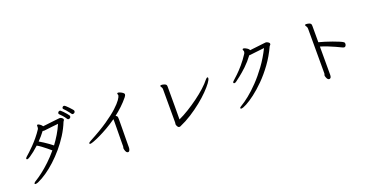

<svg xmlns="http://www.w3.org/2000/svg" viewBox="-27 -1640 4933 2535"><g transform="rotate(-20 2440.0 -372.5)"><path d="M978 -693Q978 -677 966 -670Q954 -663 946 -663Q936 -663 929 -673Q922 -683 908.5 -700Q895 -717 879.5 -736Q864 -755 849 -768Q843 -774 843 -781Q843 -791 851 -798.5Q859 -806 869 -806Q878 -806 894.5 -791.5Q911 -777 928.5 -758.5Q946 -740 959 -725Q972 -710 973 -708Q978 -700 978 -693ZM901 -649Q901 -633 889.5 -626Q878 -619 870 -619Q858 -619 852 -629Q834 -658 811 -683.5Q788 -709 772 -724Q767 -729 767 -737Q767 -747 775.5 -755.5Q784 -764 794 -764Q802 -764 809 -758Q820 -750 838.5 -730.5Q857 -711 874.5 -690.5Q892 -670 898 -660Q901 -654 901 -649ZM155 28Q155 23 162 14.5Q169 6 187 -4Q230 -30 286 -73Q342 -116 404 -174.5Q466 -233 526 -305Q502 -326 471 -351Q440 -376 409 -399Q378 -422 353 -435Q320 -404 283.5 -375Q247 -346 218 -327Q189 -308 177 -308Q170 -308 165 -314Q164 -315 164 -319Q164 -325 170.5 -333Q177 -341 184 -347Q198 -359 227 -385.5Q256 -412 293.5 -450.5Q331 -489 370 -536Q409 -583 443 -635Q445 -639 446 -645Q447 -651 448 -658V-677Q448 -686 452 -690Q456 -692 459 -692Q471 -692 490.5 -678Q510 -664 521 -646Q531 -647 557.5 -650Q584 -653 617.5 -657Q651 -661 682.5 -664.5Q714 -668 736 -670.5Q758 -673 761 -673Q777 -673 792.5 -661Q808 -649 808 -638Q808 -635 807 -632Q806 -629 804 -625Q802 -621 799 -618Q796 -615 794 -611Q759 -523 707 -441Q655 -359 592.5 -285.5Q530 -212 463 -150.5Q396 -89 330 -44Q264 1 205 27Q183 36 169 36Q157 36 155 31ZM509 -587Q501 -587 493 -590Q470 -559 445.5 -531Q421 -503 396 -477Q423 -462 455.5 -440.5Q488 -419 518.5 -397.5Q549 -376 569 -359Q611 -415 649 -478Q687 -541 716 -609Q670 -605 628 -600Q586 -595 556.5 -591.5Q527 -588 516 -587Z M1417 -7Q1417 -17 1419.5 -24Q1422 -31 1422 -35Q1422 -41 1422 -68Q1422 -95 1422.5 -135Q1423 -175 1423.5 -219Q1424 -263 1424.5 -302.5Q1425 -342 1425 -368Q1425 -394 1425 -398Q1425 -403 1425 -407.5Q1425 -412 1423 -416Q1358 -370 1293.5 -333Q1229 -296 1173.5 -269.5Q1118 -243 1080 -229Q1042 -215 1030 -215Q1020 -215 1017 -219Q1016 -220 1016 -223Q1016 -237 1045 -251Q1204 -335 1309.5 -407.5Q1415 -480 1476.5 -537Q1538 -594 1564.5 -632.5Q1591 -671 1593 -688V-691Q1593 -699 1590 -704Q1587 -709 1587 -714Q1587 -718 1589 -720Q1593 -725 1601 -725Q1609 -725 1628 -717.5Q1647 -710 1663.5 -698Q1680 -686 1680 -672Q1680 -659 1662 -636Q1618 -582 1568 -535Q1518 -488 1466 -448Q1486 -437 1489 -427Q1492 -417 1492 -391Q1492 -384 1492 -354Q1492 -324 1491.5 -281Q1491 -238 1490.5 -191Q1490 -144 1489.5 -101.5Q1489 -59 1489 -30.5Q1489 -2 1489 4Q1489 21 1482.5 38.5Q1476 56 1465 58Q1462 59 1458 59Q1443 59 1434 44.5Q1425 30 1421.5 14.5Q1418 -1 1417 -4Z M2172 -73Q2172 -80 2173.5 -85Q2175 -90 2175 -98V-566Q2175 -584 2165.5 -595Q2156 -606 2156 -615V-616Q2156 -625 2175 -625Q2192 -625 2219 -615Q2236 -608 2240 -598.5Q2244 -589 2244 -575V-553Q2244 -546 2244 -510.5Q2244 -475 2244 -422Q2244 -369 2244 -311Q2244 -253 2243.5 -201Q2243 -149 2243 -115Q2309 -145 2382.5 -190Q2456 -235 2527.5 -287.5Q2599 -340 2657 -392.5Q2715 -445 2749 -489Q2767 -511 2779 -511Q2787 -511 2787 -499Q2787 -478 2756 -435.5Q2725 -393 2671 -338Q2617 -283 2545 -225Q2473 -167 2391 -114.5Q2309 -62 2223 -25Q2217 -22 2211 -22Q2197 -22 2188.5 -33Q2180 -44 2176 -55.5Q2172 -67 2172 -68Z M3398 -596Q3343 -522 3284 -466.5Q3225 -411 3179 -375.5Q3133 -340 3114 -326Q3101 -317 3090 -317Q3082 -317 3079 -321Q3076 -324 3076 -329Q3076 -335 3082 -342Q3088 -349 3094 -354Q3117 -374 3157 -412Q3197 -450 3246 -507Q3295 -564 3343 -638Q3346 -644 3348 -650Q3350 -656 3351 -665V-666Q3351 -674 3346.5 -681.5Q3342 -689 3342 -695Q3342 -701 3347 -705Q3349 -707 3355 -707Q3361 -707 3368 -704.5Q3375 -702 3378 -701Q3406 -688 3418.5 -675.5Q3431 -663 3432 -655Q3447 -657 3473.5 -660Q3500 -663 3531 -666.5Q3562 -670 3590.5 -673.5Q3619 -677 3638.5 -679Q3658 -681 3660 -681Q3673 -681 3691.5 -670Q3710 -659 3710 -644Q3710 -634 3702.5 -627.5Q3695 -621 3693 -617Q3636 -493 3562 -391.5Q3488 -290 3409.5 -211.5Q3331 -133 3259.5 -79Q3188 -25 3135.5 2.5Q3083 30 3061 30Q3054 30 3051.5 27Q3049 24 3049 24Q3048 23 3048 20Q3048 8 3078 -8Q3123 -34 3189.5 -87Q3256 -140 3331.5 -218.5Q3407 -297 3480.5 -397.5Q3554 -498 3614 -619Q3544 -612 3497 -606Q3450 -600 3420 -597Q3416 -596 3412 -596Q3408 -596 3404 -596Z M4248 -659Q4248 -675 4242 -687Q4238 -695 4232.5 -702Q4227 -709 4227 -716Q4227 -719 4228 -721Q4230 -726 4244 -726Q4255 -726 4267.5 -723.5Q4280 -721 4288 -718Q4306 -711 4310 -700.5Q4314 -690 4314 -673V-446Q4350 -437 4398.5 -422Q4447 -407 4495 -389.5Q4543 -372 4580 -356.5Q4617 -341 4630 -331Q4638 -326 4640.5 -319.5Q4643 -313 4643 -306Q4643 -291 4635 -278Q4627 -265 4613 -265Q4606 -265 4599.5 -268Q4593 -271 4588 -273Q4554 -290 4507.5 -311Q4461 -332 4411 -352Q4361 -372 4314 -385V11Q4314 28 4309.5 42Q4305 56 4291 60Q4289 61 4285 61Q4272 61 4263 50.5Q4254 40 4249 26.5Q4244 13 4242 5Q4241 2 4241 -2Q4241 -11 4244.5 -17.5Q4248 -24 4248 -31Z"/></g></svg>

Font: Moon Stars Kai T HW
Style: Regular
Weight: 400
Designer: GuiWonder
Version: Version 1.101